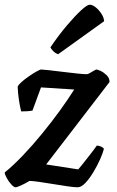

<svg xmlns="http://www.w3.org/2000/svg" viewBox="-31 -795 496 815"><path d="M35 0Q28 0 17 -12Q6 -24 -2.5 -39.5Q-11 -55 -11 -63Q25 -92 66 -135Q107 -178 147.5 -227.5Q188 -277 223.5 -326Q259 -375 284 -415L143 -424L107 -326Q101 -324 87 -323Q73 -322 59 -322Q54 -340 49.5 -369.5Q45 -399 44 -427Q47 -435 60.5 -447Q74 -459 91.5 -471Q109 -483 124 -491.5Q139 -500 144 -500Q151 -500 177 -497Q203 -494 235.5 -490Q268 -486 296.5 -483Q325 -480 337 -480Q342 -480 350.5 -485Q359 -490 367.5 -495Q376 -500 379 -500Q383 -500 396 -494Q409 -488 421.5 -476Q434 -464 434 -447L165 -97L301 -76Q308 -84 318.5 -97Q329 -110 341 -125.5Q353 -141 363.5 -154.5Q374 -168 380 -177Q389 -177 398.5 -172.5Q408 -168 410 -163Q406 -146 394 -119Q382 -92 365.5 -64.5Q349 -37 331.5 -18.5Q314 0 298 0Q285 0 257 -4Q229 -8 196 -13.5Q163 -19 135 -23Q107 -27 94 -27Q78 -17 59.5 -8.5Q41 0 35 0ZM216 -565Q205 -568 195.5 -577.5Q186 -587 183 -594Q219 -647 253.5 -687.5Q288 -728 313.5 -751.5Q339 -775 350 -775Q361 -775 374.5 -764.5Q388 -754 399 -737.5Q410 -721 411 -705Z"/></svg>

Font: Texturina Medium 12pt
Style: Bold Italic
Weight: 700
Italic angle: -11°
Version: Version 1.002